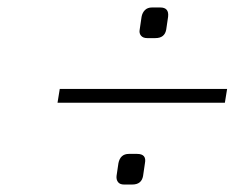

<svg xmlns="http://www.w3.org/2000/svg" viewBox="-20 -613 649 514"><path d="M354 -534 359 -568Q361 -579 368 -586Q375 -593 387 -593H409Q433 -593 430 -568L425 -534Q421 -511 396 -511H374Q363 -511 357.5 -517.5Q352 -524 354 -534ZM140 -375H588L582 -338H134ZM292 -142 297 -176Q302 -201 325 -201H347Q373 -201 368 -176L363 -142Q359 -119 334 -119H312Q301 -119 296 -125.5Q291 -132 292 -142Z"/></svg>

Font: Exo ExtraLight
Style: Italic
Weight: 275
Italic angle: -9°
Designer: Natanael Gama
Foundry: Natanael Gama
Version: Version 1.500; ttfautohint (v1.6)